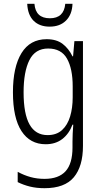

<svg xmlns="http://www.w3.org/2000/svg" viewBox="-20 -748 529 1009"><path d="M225 -542Q277 -542 309 -517.5Q341 -493 361 -452H364L371 -532H416V19Q416 126 368 183.5Q320 241 214 241Q172 241 137.5 232.5Q103 224 73 209V155Q106 173 140.5 182.5Q175 192 214 192Q288 192 324.5 152Q361 112 361 27V-4Q361 -24 362 -46Q363 -68 365 -93H361Q343 -45 307.5 -17.5Q272 10 220 10Q138 10 93 -59Q48 -128 48 -263Q48 -396 93 -469Q138 -542 225 -542ZM233 -493Q165 -493 134.5 -432Q104 -371 104 -263Q104 -149 135.5 -93.5Q167 -38 230 -38Q277 -38 306 -64.5Q335 -91 348.5 -136Q362 -181 362 -237V-294Q362 -387 332 -440Q302 -493 233 -493ZM361 -728Q359 -672 327 -640Q295 -608 241 -608Q188 -608 157 -638.5Q126 -669 123 -728H161Q167 -652 242 -652Q316 -652 323 -728Z"/></svg>

Font: Noto Sans Condensed Light
Style: Regular
Weight: 300
Width: 3
Designer: Monotype Design Team
Foundry: Monotype Imaging Inc.
Version: Version 2.013; ttfautohint (v1.8.4.7-5d5b)